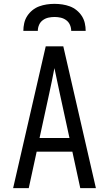

<svg xmlns="http://www.w3.org/2000/svg" viewBox="-20 -975 565 995"><path d="M48 0 217 -735H308L477 0H396L355 -189H170L129 0ZM185 -260H340L290 -490Q283 -523 276 -556Q269 -589 262 -622Q256 -589 249 -556Q242 -523 235 -490ZM101 -815Q101 -835 105.5 -855Q110 -875 121 -892Q132 -909 148 -922Q164 -935 183 -942Q202 -949 222 -952Q242 -955 262 -955Q283 -955 303 -952Q323 -949 342 -942Q361 -935 377 -922Q393 -909 404 -892Q415 -875 419.5 -855Q424 -835 424 -815H349Q349 -831 342.5 -846Q336 -861 323 -870.5Q310 -880 294.5 -883.5Q279 -887 263 -887Q246 -887 230.5 -883.5Q215 -880 202 -870.5Q189 -861 182.5 -846Q176 -831 176 -815Z"/></svg>

Font: Iosevka Pride
Style: Regular
Weight: 400
Monospace: yes
Designer: Belleve Invis
Foundry: Belleve Invis
Version: Version 30.3.1; ttfautohint (v1.8.4)